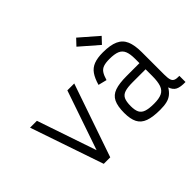

<svg xmlns="http://www.w3.org/2000/svg" viewBox="-163 -1189 1527 1527"><g transform="rotate(-45 600.0 -425.5)"><path d="M262.5 0 51.5 -618H128.5L299 -117L471 -618H548.5L335.5 0Z M884 14Q801.5 14 753.2 -3.8Q705 -21.5 684.2 -62.2Q663.5 -103 663.5 -172Q663.5 -247 684.2 -289.2Q705 -331.5 753.2 -348.5Q801.5 -365.5 884 -365.5H1029.5V-414Q1029.5 -469 1016.5 -500.2Q1003.5 -531.5 972 -544.8Q940.5 -558 884 -558Q841.5 -558 816 -549.2Q790.5 -540.5 775.5 -518Q760.5 -495.5 749 -455.5L677 -473.5Q693.5 -531.5 717.8 -566.2Q742 -601 782 -616.5Q822 -632 884 -632Q967 -632 1015.2 -610.2Q1063.5 -588.5 1084 -540.5Q1104.5 -492.5 1104.5 -414V-162Q1104.5 -122.5 1111 -102.2Q1117.5 -82 1134.8 -75.2Q1152 -68.5 1182.5 -69.5V-0.5Q1126.5 1 1097.2 -13.5Q1068 -28 1055 -67.5Q1037 -37.5 1014.2 -19.2Q991.5 -1 960 6.5Q928.5 14 884 14ZM884 -55Q940.5 -55 972 -70Q1003.5 -85 1016.5 -121.2Q1029.5 -157.5 1029.5 -221V-296.5H884Q827.5 -296.5 795.8 -286.5Q764 -276.5 751.2 -249.8Q738.5 -223 738.5 -172Q738.5 -127.5 751.2 -102Q764 -76.5 795.8 -65.8Q827.5 -55 884 -55ZM921 -679 767.5 -812.5 817 -865 970.5 -731.5Z"/></g></svg>

Font: Victor Mono Thin
Style: Regular
Weight: 100
Monospace: yes
Designer: Rune Bjørnerås
Version: Version 1.561;gftools[0.9.30]